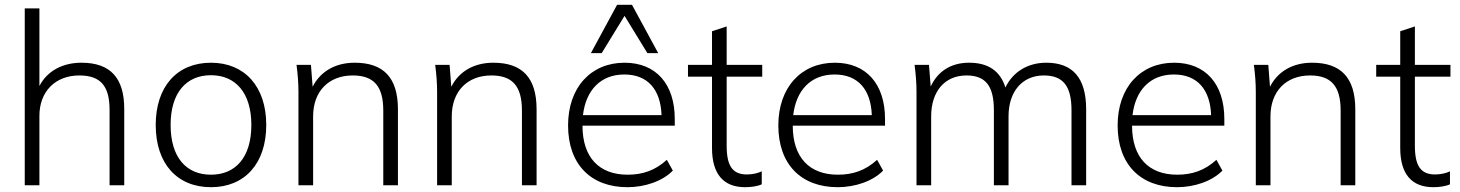

<svg xmlns="http://www.w3.org/2000/svg" viewBox="-20 -771 6077 799"><path d="M83 0H144V-289C144 -390 210 -457 310 -457C399 -457 436 -413 436 -313V0H497V-318C497 -446 440 -510 319 -510C242 -510 177 -477 144 -413V-736H83Z M858 8C998 8 1088 -90 1088 -251C1088 -411 998 -510 858 -510C717 -510 628 -411 628 -251C628 -90 717 8 858 8ZM858 -44C755 -44 690 -116 690 -251C690 -385 755 -458 858 -458C960 -458 1026 -385 1026 -251C1026 -116 960 -44 858 -44Z M1222 -389V0H1283V-287C1283 -390 1347 -457 1448 -457C1535 -457 1575 -413 1575 -311V0H1636V-316C1636 -449 1575 -510 1456 -510C1377 -510 1314 -475 1281 -410L1274 -501H1214C1219 -463 1222 -425 1222 -389Z M1799 -389V0H1860V-287C1860 -390 1924 -457 2025 -457C2112 -457 2152 -413 2152 -311V0H2213V-316C2213 -449 2152 -510 2033 -510C1954 -510 1891 -475 1858 -410L1851 -501H1791C1796 -463 1799 -425 1799 -389Z M2591 8C2664 8 2737 -17 2780 -61L2755 -106C2706 -61 2653 -44 2592 -44C2474 -44 2404 -115 2404 -248H2788V-276C2788 -420 2711 -510 2579 -510C2439 -510 2344 -407 2344 -249C2344 -87 2439 8 2591 8ZM2439 -550H2484L2579 -705L2674 -550H2719L2610 -751H2548ZM2406 -292C2418 -395 2479 -461 2578 -461C2676 -461 2729 -398 2733 -292Z M3081 8C3106 8 3133 4 3150 -4V-58C3135 -51 3114 -45 3088 -45C3029 -45 3004 -80 3004 -164V-452H3152V-501H3004V-661L2943 -641V-501H2843V-452H2943V-155C2943 -45 2992 8 3081 8Z M3466 8C3539 8 3612 -17 3655 -61L3630 -106C3581 -61 3528 -44 3467 -44C3349 -44 3279 -115 3279 -248H3663V-276C3663 -420 3586 -510 3454 -510C3314 -510 3219 -407 3219 -249C3219 -87 3314 8 3466 8ZM3281 -292C3293 -395 3354 -461 3453 -461C3551 -461 3604 -398 3608 -292Z M3794 -389V0H3855V-287C3855 -390 3911 -457 4002 -457C4082 -457 4116 -413 4116 -312V0H4177V-287C4177 -390 4234 -457 4324 -457C4404 -457 4439 -413 4439 -312V0H4500V-316C4500 -448 4443 -510 4334 -510C4255 -510 4194 -470 4164 -407C4142 -477 4091 -510 4013 -510C3938 -510 3883 -475 3853 -411L3846 -501H3786C3791 -463 3794 -425 3794 -389Z M4878 8C4951 8 5024 -17 5067 -61L5042 -106C4993 -61 4940 -44 4879 -44C4761 -44 4691 -115 4691 -248H5075V-276C5075 -420 4998 -510 4866 -510C4726 -510 4631 -407 4631 -249C4631 -87 4726 8 4878 8ZM4693 -292C4705 -395 4766 -461 4865 -461C4963 -461 5016 -398 5020 -292Z M5206 -389V0H5267V-287C5267 -390 5331 -457 5432 -457C5519 -457 5559 -413 5559 -311V0H5620V-316C5620 -449 5559 -510 5440 -510C5361 -510 5298 -475 5265 -410L5258 -501H5198C5203 -463 5206 -425 5206 -389Z M5945 8C5970 8 5997 4 6014 -4V-58C5999 -51 5978 -45 5952 -45C5893 -45 5868 -80 5868 -164V-452H6016V-501H5868V-661L5807 -641V-501H5707V-452H5807V-155C5807 -45 5856 8 5945 8Z"/></svg>

Font: Poppy and Pepper Light
Style: Regular
Weight: 300
Designer: Thy Ha
Foundry: Thy Ha
Version: Version 0.001;Glyphs 3.2 (3227)